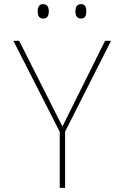

<svg xmlns="http://www.w3.org/2000/svg" viewBox="-20 -912 603 932"><path d="M373 -822C395 -822 399 -838 399 -857C399 -875 395 -892 373 -892C353 -892 346 -876 346 -857C346 -837 353 -822 373 -822ZM189 -822C212 -822 217 -839 217 -857C217 -874 212 -892 189 -892C169 -892 163 -876 163 -857C163 -837 169 -822 189 -822ZM270 0H296V-273L519 -714H490L283 -298L73 -714H45L270 -272Z"/></svg>

Font: Noto Sans Mono SemiCondensed Thin
Style: Regular
Weight: 100
Width: 4
Designer: Monotype Design Team
Foundry: Monotype Imaging Inc.
Version: Version 2.014